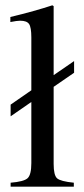

<svg xmlns="http://www.w3.org/2000/svg" viewBox="-20 -703 318 723"><path d="M259 -429 182 -376V-86Q182 -43 195 -31.5Q208 -20 258 -15V0H20V-15Q70 -19 84 -32Q98 -45 98 -89V-319L20 -265V-309L98 -363V-562Q98 -600 89.5 -612.5Q81 -625 56 -625Q44 -625 19 -620V-639Q114 -662 177 -683L182 -680V-420L259 -473Z"/></svg>

Font: STIX Math
Style: Regular
Weight: 400
Designer: MicroPress Inc., with final additions and corrections provided by Coen Hoffman, Elsevier (retired)
Version: Version 1.1.1